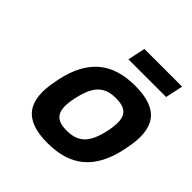

<svg xmlns="http://www.w3.org/2000/svg" viewBox="-180 -817 969 969"><g transform="rotate(45 304.5 -332.0)"><path d="M111 -256 109 -244C71 -69 135 9 298 9C463 9 559 -69 596 -244L598 -256C636 -431 573 -509 408 -509C245 -509 148 -431 111 -256ZM237 -248 238 -252C261 -358 303 -396 384 -396C466 -396 492 -358 470 -252L469 -248C446 -142 404 -104 323 -104C242 -104 214 -142 237 -248ZM289 -579H558L578 -673H309Z"/></g></svg>

Font: LT Wave Mono Bold
Style: Italic
Weight: 700
Designer: Daniel Lyons
Version: Version 2.5 (Glyphs App)